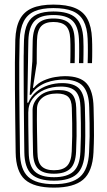

<svg xmlns="http://www.w3.org/2000/svg" viewBox="-20 -828 478 856"><path d="M220.5 8.5Q131.5 8.5 91.2 -27.4Q51 -63.2 49.8 -148.5Q48.8 -223.2 47.9 -294.1Q47 -365 46.6 -429.5Q46.2 -494 46.5 -550Q46.8 -606 48.2 -650.8Q50.2 -707.2 68.4 -741.6Q86.5 -776 123.2 -791.8Q160 -807.5 218 -807.5Q277.5 -807.5 314.6 -792.1Q351.8 -776.8 369.8 -743.4Q387.8 -710 390.2 -655.8Q390.8 -643.2 391 -630Q391.2 -616.8 391.2 -602.9Q391.2 -589 391 -574.8Q390.8 -560.5 390.2 -546.5H370.8Q371.2 -559.8 371.5 -573.6Q371.8 -587.5 371.8 -601.4Q371.8 -615.2 371.6 -628.9Q371.5 -642.5 370.8 -655Q368.8 -704.5 352.5 -734.6Q336.2 -764.8 303.5 -778.4Q270.8 -792 218 -792Q167 -792 134.5 -778Q102 -764 85.9 -732.8Q69.8 -701.5 67.5 -650.2Q66.2 -605.8 65.9 -550.4Q65.5 -495 66 -431Q66.5 -367 67.2 -296Q68 -225 69 -148.8Q70.2 -72 105.8 -39.5Q141.2 -7 220.5 -7Q299.5 -7 336.6 -39.6Q373.8 -72.2 377.2 -149.8Q379.2 -189.2 379.6 -219.4Q380 -249.5 379.4 -279.5Q378.8 -309.5 377.8 -348.5Q376.5 -414.2 350.2 -443.6Q324 -473 262.2 -473Q246.2 -473 226.6 -470.1Q207 -467.2 186.8 -459.8Q166.5 -452.2 148.5 -439Q130.5 -425.8 118.2 -405.2H112.2L124.2 -554.5Q124.5 -559.8 124.6 -573.6Q124.8 -587.5 125 -606.9Q125.2 -626.2 125.8 -647.5Q127.8 -701.2 149.6 -723.4Q171.5 -745.5 218 -745.5Q266 -745.5 288.2 -724.8Q310.5 -704 312.5 -656Q313.2 -644 313.4 -630.9Q313.5 -617.8 313.5 -604Q313.5 -590.2 313.4 -575.8Q313.2 -561.2 312.8 -546.5H293.2Q293.8 -559.5 293.9 -573.4Q294 -587.2 294.1 -601.4Q294.2 -615.5 294 -629.2Q293.8 -643 293.2 -655.2Q291.2 -696 273.2 -713Q255.2 -730 218 -730Q181.8 -730 163.9 -711.4Q146 -692.8 144.8 -647Q144.2 -628.5 144 -607Q143.8 -585.5 143.8 -568.5Q143.8 -551.5 143.8 -545.5L126.8 -436.2H130.8Q149 -457.8 174.5 -469Q200 -480.2 225.5 -484.4Q251 -488.5 269.5 -488.5Q337.5 -488.5 366.6 -455.5Q395.8 -422.5 397.2 -349Q398 -313.2 398.6 -283.9Q399.2 -254.5 399 -223Q398.8 -191.5 396.8 -148.5Q392.5 -62.8 350.6 -27.1Q308.8 8.5 220.5 8.5ZM220.5 -22.5Q150.8 -22.5 120.1 -51.9Q89.5 -81.2 88.5 -149Q88 -177 87.6 -221.1Q87.2 -265.2 86.6 -316.9Q86 -368.5 85.8 -419.2Q85.5 -470 85.4 -511.9Q85.2 -553.8 85.5 -578Q85.8 -583.2 85.9 -591.6Q86 -600 86.1 -614Q86.2 -628 87 -649.5Q89 -695.5 103.1 -723.5Q117.2 -751.5 145.5 -764.1Q173.8 -776.8 218 -776.8Q287.5 -776.8 318 -748.1Q348.5 -719.5 351.5 -654Q352.2 -637.5 352.4 -620Q352.5 -602.5 352.2 -584.2Q352 -566 351.5 -546.5H332Q332.5 -559 332.8 -573.1Q333 -587.2 333 -601.8Q333 -616.2 332.8 -629.9Q332.5 -643.5 332 -654.5Q329 -711.8 302.2 -736.4Q275.5 -761 218 -761Q158.8 -761 133.6 -734.1Q108.5 -707.2 106.5 -648.5Q105.5 -616 105.4 -592.6Q105.2 -569.2 105 -561L101.8 -370H105.8Q118.5 -399.5 142 -418.9Q165.5 -438.2 195.4 -447.9Q225.2 -457.5 257 -457.5Q311.2 -457.5 334.2 -431.6Q357.2 -405.8 358.5 -348.2Q359.2 -311.8 359.9 -282.6Q360.5 -253.5 360.2 -222.6Q360 -191.8 358 -150.2Q354.8 -81.5 322.5 -52Q290.2 -22.5 220.5 -22.5ZM220.5 -38Q279.5 -38 307.6 -63.6Q335.8 -89.2 338.5 -151Q340.2 -191.8 340.6 -221Q341 -250.2 340.5 -279.4Q340 -308.5 339 -348Q338 -398.2 317.8 -420.1Q297.5 -442 251.5 -442Q211.8 -442 178.6 -428Q145.5 -414 125.8 -388.2Q106 -362.5 106 -326.2Q106 -298.2 106.2 -269.8Q106.5 -241.2 107 -211.5Q107.5 -181.8 108 -149.2Q108.8 -88.5 135.5 -63.2Q162.2 -38 220.5 -38ZM220.5 -53.5Q171.5 -53.5 149.8 -75.8Q128 -98 127.2 -149.5Q126.5 -197.8 125.6 -244.1Q124.8 -290.5 125.2 -339Q126 -373.2 156.1 -399.9Q186.2 -426.5 242.2 -426.5Q284.2 -426.5 301.5 -407.6Q318.8 -388.8 319.8 -347.5Q320.8 -309.2 321.2 -280Q321.8 -250.8 321.4 -221.2Q321 -191.8 319.2 -152.2Q316.8 -98 293 -75.8Q269.2 -53.5 220.5 -53.5ZM220.5 -69Q260.8 -69 279.2 -88.6Q297.8 -108.2 299.8 -152.8Q301.5 -192.5 301.9 -221Q302.2 -249.5 301.8 -278.4Q301.2 -307.2 300.2 -347Q299.5 -381.5 284 -396.2Q268.5 -411 233.8 -411Q191.8 -411 168.5 -392Q145.2 -373 144.8 -342.5Q144 -295.5 145 -246.6Q146 -197.8 146.8 -149.8Q147.2 -105 165.2 -87Q183.2 -69 220.5 -69Z"/></svg>

Font: Big Shoulders Inline Text Thin SemiBold
Style: Regular
Weight: 600
Version: Version 2.002